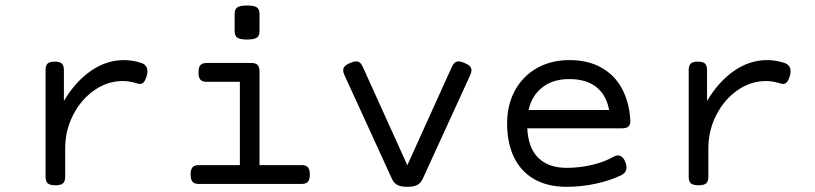

<svg xmlns="http://www.w3.org/2000/svg" viewBox="-20 -686 3038 716"><path d="M505.9 -451.7Q529.8 -443.8 529.8 -420.4Q529.8 -412.6 527.8 -405.3Q523.4 -389.2 517.3 -381.1Q511.2 -373 502 -373Q496.6 -373 491.2 -375Q463.9 -383.8 437.5 -383.8Q381.3 -383.8 332 -349.6Q282.7 -315.4 252.9 -257.6Q223.1 -199.7 223.1 -131.8V-26.9Q223.1 -9.8 215.1 -2.4Q207 4.9 187 4.9H186Q166 4.9 158 -2.4Q149.9 -9.8 149.9 -26.9V-424.3Q149.9 -441.4 157.2 -448.7Q164.6 -456.1 183.6 -456.1H184.6Q203.6 -456.1 210.9 -448.7Q218.3 -441.4 218.3 -424.3V-309.6Q260.7 -381.3 318.8 -421.6Q377 -461.9 441.9 -461.9Q473.6 -461.9 505.9 -451.7Z M947.8 -633.8V-570.3Q947.8 -552.7 938 -545.7Q928.2 -538.6 901.4 -538.6Q874.5 -538.6 864.7 -545.7Q855 -552.7 855 -570.3V-633.8Q855 -651.4 864.7 -658.4Q874.5 -665.5 901.4 -665.5Q928.2 -665.5 938 -658.4Q947.8 -651.4 947.8 -633.8ZM947.8 -418V-70.3H1104.5Q1121.1 -70.3 1128.2 -62.3Q1135.3 -54.2 1135.3 -35.2Q1135.3 -16.1 1128.2 -8.1Q1121.1 0 1104.5 0H721.7Q705.1 0 698 -8.1Q690.9 -16.1 690.9 -35.2Q690.9 -54.2 698 -62.3Q705.1 -70.3 721.7 -70.3H874.5V-380.9H751Q734.4 -380.9 727.3 -388.9Q720.2 -397 720.2 -416Q720.2 -435.1 727.3 -443.1Q734.4 -451.2 751 -451.2H917Q933.6 -451.2 940.7 -443.6Q947.8 -436 947.8 -418Z M1738.3 -423.8Q1738.3 -416.5 1733.9 -406.7L1556.6 -19.5Q1549.3 -3.4 1536.1 3.7Q1522.9 10.7 1499 10.7Q1475.1 10.7 1461.9 3.7Q1448.7 -3.4 1441.4 -19.5L1264.2 -406.7Q1259.8 -416 1259.8 -423.8Q1259.8 -432.6 1266.1 -439.2Q1272.5 -445.8 1285.6 -451.2Q1298.8 -457 1308.1 -457Q1316.4 -457 1322.3 -452.1Q1328.1 -447.3 1333 -436.5L1499 -69.8L1665 -436.5Q1669.9 -447.3 1675.8 -452.1Q1681.6 -457 1689.9 -457Q1699.2 -457 1712.4 -451.2Q1725.6 -445.8 1731.9 -439.2Q1738.3 -432.6 1738.3 -423.8Z M2330.6 -237.8Q2331.5 -221.7 2324 -214.6Q2316.4 -207.5 2299.8 -207.5H1946.3Q1949.7 -134.8 1987.3 -97.4Q2024.9 -60.1 2093.3 -60.1Q2142.1 -60.1 2188.7 -71.3Q2235.4 -82.5 2269 -102.1Q2277.3 -106.4 2284.2 -106.4Q2293.5 -106.4 2301 -99.4Q2308.6 -92.3 2313 -79.1Q2316.4 -70.3 2316.4 -61.5Q2316.4 -42 2294.9 -31.7Q2255.4 -12.7 2201.7 -1Q2147.9 10.7 2093.3 10.7Q2022.5 10.7 1972.7 -17.6Q1922.9 -45.9 1897 -99.1Q1871.1 -152.3 1871.1 -225.6Q1871.1 -295.4 1900.6 -349.1Q1930.2 -402.8 1982.9 -432.4Q2035.6 -461.9 2103 -461.9Q2173.8 -461.9 2223.6 -433.3Q2273.4 -404.8 2300 -354.5Q2326.7 -304.2 2330.6 -237.8ZM1951.2 -275.9H2251.5Q2241.2 -331.5 2203.9 -361.3Q2166.5 -391.1 2103 -391.1Q2042.5 -391.1 2002.9 -360.6Q1963.4 -330.1 1951.2 -275.9Z M2904.3 -451.7Q2928.2 -443.8 2928.2 -420.4Q2928.2 -412.6 2926.3 -405.3Q2921.9 -389.2 2915.8 -381.1Q2909.7 -373 2900.4 -373Q2895 -373 2889.6 -375Q2862.3 -383.8 2835.9 -383.8Q2779.8 -383.8 2730.5 -349.6Q2681.2 -315.4 2651.4 -257.6Q2621.6 -199.7 2621.6 -131.8V-26.9Q2621.6 -9.8 2613.5 -2.4Q2605.5 4.9 2585.4 4.9H2584.5Q2564.5 4.9 2556.4 -2.4Q2548.3 -9.8 2548.3 -26.9V-424.3Q2548.3 -441.4 2555.7 -448.7Q2563 -456.1 2582 -456.1H2583Q2602.1 -456.1 2609.4 -448.7Q2616.7 -441.4 2616.7 -424.3V-309.6Q2659.2 -381.3 2717.3 -421.6Q2775.4 -461.9 2840.3 -461.9Q2872.1 -461.9 2904.3 -451.7Z"/></svg>

Font: Courier Prime Sans
Style: Regular
Weight: 400
Designer: Alan Dague-Greene
Foundry: Quote-Unquote Apps
Version: Version 3.020